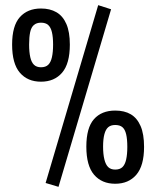

<svg xmlns="http://www.w3.org/2000/svg" viewBox="-20 -703 606 745"><path d="M207 22 157 7 361 -683 411 -667ZM139 -386Q87 -386 57 -421Q27 -456 27 -530Q27 -603 57 -636.5Q87 -670 139 -670Q174 -670 199 -655.5Q224 -641 237.5 -610Q251 -579 251 -530Q251 -456 221 -421Q191 -386 139 -386ZM139 -442Q157 -442 167 -451.5Q177 -461 181.5 -481Q186 -501 186 -530Q186 -559 181.5 -578Q177 -597 167 -606Q157 -615 139 -615Q122 -615 111.5 -606Q101 -597 97 -578Q93 -559 93 -530Q93 -501 97.5 -481Q102 -461 112 -451.5Q122 -442 139 -442ZM427 10Q375 10 345 -25Q315 -60 315 -134Q315 -207 344.5 -240.5Q374 -274 427 -274Q463 -274 487.5 -259.5Q512 -245 525.5 -214Q539 -183 539 -133Q539 -60 509 -25Q479 10 427 10ZM427 -45Q445 -45 455 -54.5Q465 -64 469.5 -84Q474 -104 474 -133Q474 -163 469.5 -182Q465 -201 455 -209.5Q445 -218 427 -218Q410 -218 400 -209.5Q390 -201 385 -182Q380 -163 380 -134Q380 -105 385 -84.5Q390 -64 400 -54.5Q410 -45 427 -45Z"/></svg>

Font: Cairo Medium
Style: Regular
Weight: 500
Designer: Mohamed Gaber, Accademia di Belle Arti di Urbino
Foundry: Kief Type Foundry, Accademia di Belle Arti di Urbino
Version: Version 3.117